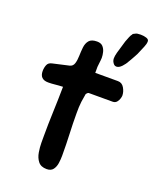

<svg xmlns="http://www.w3.org/2000/svg" viewBox="-148 -865 781 970"><g transform="rotate(20 242.5 -380.5)"><path d="M223 20Q192 20 177 1Q162 -18 157.5 -45.5Q153 -73 153 -96V-134Q153 -197 155.5 -261Q158 -325 159 -399Q134 -398 116.5 -396Q99 -394 81 -394Q35 -394 35 -439Q35 -456 41 -471.5Q47 -487 66 -491L154 -511Q171 -515 176.5 -532.5Q182 -550 182.5 -573.5Q183 -597 185.5 -620Q188 -643 200.5 -658Q213 -673 243 -673Q264 -673 274.5 -661.5Q285 -650 289 -634Q293 -618 293 -603Q293 -601 292 -589.5Q291 -578 289.5 -567Q288 -556 288 -553V-521H410Q432 -521 444 -500.5Q456 -480 456 -459Q456 -455 453 -444Q450 -433 442 -423.5Q434 -414 420 -414H292Q291 -414 288 -412.5Q285 -411 281 -406L279 -403Q274 -376 272 -359.5Q270 -343 269.5 -329.5Q269 -316 269 -297Q269 -242 271.5 -187Q274 -132 274 -71Q274 -51 271 -30Q268 -9 257 5.5Q246 20 223 20ZM377 -587Q369 -587 364 -592Q351 -605 351 -622Q351 -635 356 -653.5Q361 -672 370 -701Q371 -707 376 -721.5Q381 -736 387 -749.5Q393 -763 396 -765Q398 -770 400 -771Q402 -772 410 -776Q417 -781 438 -781Q454 -781 468.5 -776.5Q483 -772 483 -761Q483 -747 475.5 -730Q468 -713 456 -684Q454 -680 448 -669Q442 -658 436 -647.5Q430 -637 428 -634Q420 -618 405.5 -602.5Q391 -587 377 -587Z"/></g></svg>

Font: Fuzzy Bubbles
Style: Bold
Weight: 700
Designer: Robert E. Leuschke
Foundry: Robert E. Leuschke
Version: Version 1.010; ttfautohint (v1.8.3)